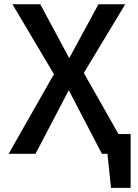

<svg xmlns="http://www.w3.org/2000/svg" viewBox="-20 -728 655 909"><path d="M598.5 -93.3V161.5H505.6L488.7 0H462.1V-0.5L305.6 -301L148.2 0H21L235.4 -376.9L39 -707.7H170.8L307.7 -452.8L446.2 -707.7H572.8L376.9 -382.6L541 -93.3Z"/></svg>

Font: Fira Code Medium
Style: Regular
Weight: 500
Designer: Carrois Corporate, Edenspiekermann AG, Nikita Prokopov
Foundry: Carrois Corporate, Edenspiekermann AG, Nikita Prokopov
Version: Version 6.002